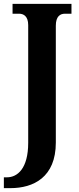

<svg xmlns="http://www.w3.org/2000/svg" viewBox="-37 -734 408 994"><path d="M-17 240H17C136 240 252 184 252 4V-601C252 -650 275 -663 299 -663H333V-714H28V-663H62C85 -663 109 -650 109 -604V5C109 139 53 184 -1 184H-17Z"/></svg>

Font: Noto Serif Myanmar Condensed
Style: Bold
Weight: 700
Width: 3
Designer: Ben Mitchell and the Monotype Design Team
Foundry: Monotype Imaging Inc.
Version: Version 2.106